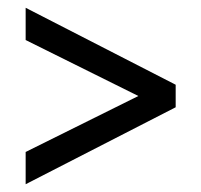

<svg xmlns="http://www.w3.org/2000/svg" viewBox="-20 -458 518 494"><path d="M46 16V-67L336 -211L46 -355V-438L432 -240V-182Z"/></svg>

Font: Buenard
Style: Regular
Weight: 400
Version: Version 2.000